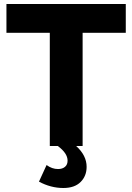

<svg xmlns="http://www.w3.org/2000/svg" viewBox="-20 -730 661 960"><path d="M393.1 -565.9V0H360.8Q413.1 47.4 413.1 104Q413.1 149.9 383.1 179.9Q353 210 296.9 210Q233.9 210 174.8 178.2L212.9 95.2Q240.2 115.2 270 115.2Q292 115.2 304.9 104.2Q317.9 93.3 317.9 73.2Q317.9 36.1 269 0H229V-565.9H12.2V-710H608.9V-565.9Z"/></svg>

Font: Rawline ExtraBold
Style: Regular
Weight: 800
Designer: Matt McInerney, Pablo Impallari, Rodrigo Fuenzalida
Foundry: Matt McInerney, Pablo Impallari, Rodrigo Fuenzalida
Version: Version 4.020;PS 004.020;hotconv 1.0.88;makeotf.lib2.5.64775